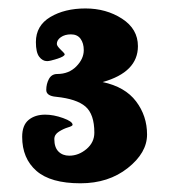

<svg xmlns="http://www.w3.org/2000/svg" viewBox="-20 -785 415 452"><path d="M107.9 -457.5Q107.9 -438 117.7 -428.2Q127.4 -418.5 143.1 -418.5Q165 -418.5 183.6 -434.1Q202.1 -449.7 202.1 -472.7Q202.1 -516.1 181.2 -534.2Q160.2 -552.2 112.3 -557.1Q88.9 -559.1 88.9 -573.2Q88.9 -587.4 95.2 -599.1Q101.6 -610.8 114.7 -610.8Q142.1 -610.8 159.7 -628.7Q177.2 -646.5 177.2 -667Q177.2 -683.1 169.7 -693.6Q162.1 -704.1 147 -704.1Q132.8 -704.1 123.3 -697.5Q113.8 -690.9 113.8 -681.6Q113.8 -676.8 123 -668Q132.3 -659.2 132.3 -657.2Q132.3 -652.3 115 -646.7Q97.7 -641.1 90.8 -641.1Q80.1 -641.1 72.3 -651.4Q64.5 -661.6 64.5 -686Q64.5 -724.6 98.4 -744.9Q132.3 -765.1 181.2 -765.1Q230 -765.1 267.3 -741Q304.7 -716.8 304.7 -676.3Q304.7 -615.2 221.7 -591.8Q274.4 -580.6 300.3 -546.4Q326.2 -512.2 326.2 -468.3Q326.2 -425.3 280.8 -389.4Q235.4 -353.5 169.4 -353.5Q99.1 -353.5 65.7 -382.8Q32.2 -412.1 32.2 -462.9Q32.2 -490.2 47.4 -502.7Q62.5 -515.1 86.4 -515.1Q106 -515.1 128.4 -507.1Q150.9 -499 150.9 -491.2Q150.9 -488.3 140.1 -485.1Q129.4 -481.9 118.7 -475.1Q107.9 -468.3 107.9 -457.5Z"/></svg>

Font: iCiel Pacifico
Style: Regular
Weight: 400
Designer: Vernon Adams
Foundry: Vernon Adams
Version: Version 1.00 September 26, 2014, initial release